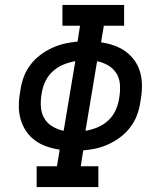

<svg xmlns="http://www.w3.org/2000/svg" viewBox="-20 -755 640 775"><path d="M377 0H128V-84H210L221 -151Q193 -155 167.5 -164Q142 -173 121 -188.5Q100 -204 85.5 -225.5Q71 -247 63.5 -272.5Q56 -298 56 -326Q56 -354 61 -382L63 -395Q67 -421 76.5 -446Q86 -471 103 -493.5Q120 -516 142.5 -533Q165 -550 190 -561.5Q215 -573 241 -579Q267 -585 293 -587L303 -651H232V-735H481V-651H399L388 -584Q416 -580 441.5 -571Q467 -562 488 -546.5Q509 -531 524 -509.5Q539 -488 546 -462.5Q553 -437 553 -409Q553 -381 548 -353L546 -340Q542 -314 532.5 -289Q523 -264 506 -241.5Q489 -219 466.5 -202Q444 -185 419.5 -173.5Q395 -162 369 -156Q343 -150 316 -148L306 -84H377ZM237 -227 284 -508Q260 -504 236.5 -494.5Q213 -485 194 -468Q175 -451 164 -428.5Q153 -406 149 -382L147 -370Q143 -344 145.5 -319.5Q148 -295 160 -275.5Q172 -256 192.5 -244Q213 -232 237 -227ZM325 -227Q349 -231 372.5 -240.5Q396 -250 415 -267Q434 -284 445 -306.5Q456 -329 460 -353L462 -365Q466 -391 464 -415.5Q462 -440 449.5 -459.5Q437 -479 416.5 -491Q396 -503 372 -508Z"/></svg>

Font: Iosevka HT Medium Extended
Style: Italic
Weight: 500
Width: 7
Italic angle: -9°
Monospace: yes
Designer: Belleve Invis
Foundry: Belleve Invis
Version: Version 32.3.0; ttfautohint (v1.8.4)